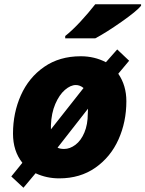

<svg xmlns="http://www.w3.org/2000/svg" viewBox="-20 -827 682 901"><path d="M33 1 85 -63Q41 -118 41 -200Q41 -297 78 -380Q115 -463 187 -513Q259 -563 359 -563Q423 -563 477 -535L530 -595L586 -542L535 -481Q573 -426 573 -352Q573 -255 536 -172.5Q499 -90 427.5 -40Q356 10 258 10Q198 10 147 -14L90 54ZM372 -414Q355 -428 336 -428Q311 -428 284.5 -405Q258 -382 239.5 -339Q221 -296 219 -239V-220ZM392 -294 393 -317 250 -134Q262 -128 281 -128Q308 -128 334 -147.5Q360 -167 376 -205Q392 -243 392 -294ZM286 -658Q319 -684 357 -725Q395 -766 427 -807H642V-800Q622 -775 550 -724.5Q478 -674 427 -647H286Z"/></svg>

Font: Noto Sans Display Black
Style: Italic
Weight: 900
Italic angle: -12°
Designer: Monotype Design team
Foundry: Monotype Imaging Inc.
Version: Version 1.000